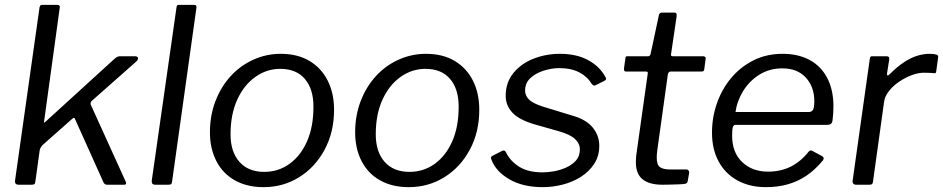

<svg xmlns="http://www.w3.org/2000/svg" viewBox="-20 -762 3890 792"><path d="M498 -14Q501 -8 500 -4Q499 0 491 0H421Q415 0 411 -4Q407 -8 405 -14L289 -272Q286 -280 278 -272L156 -164Q152 -160 149 -155Q146 -150 144 -144L126 -14Q125 -5 122 -2.5Q119 0 109 0H58Q48 0 44.5 -4.5Q41 -9 42 -17L143 -731Q145 -738 147 -740Q149 -742 154 -742H217Q223 -742 225.5 -738Q228 -734 226 -727L162 -262Q161 -255 162 -255.5Q163 -256 170 -262L453 -520Q460 -526 465 -528Q470 -530 475 -530H536Q547 -530 549 -523.5Q551 -517 543 -509L361 -348Q357 -345 355 -341Q353 -337 354 -331L498 -14Z M690 -14Q689 -5 686 -2.5Q683 0 673 0H621Q612 0 608.5 -4.5Q605 -9 606 -17L708 -731Q709 -738 711 -740Q713 -742 719 -742H781Q793 -742 790 -728Z M1067 10Q999 10 949 -18Q899 -46 872.5 -97.5Q846 -149 846 -216Q846 -286 869 -345.5Q892 -405 932 -448.5Q972 -492 1025.5 -516Q1079 -540 1138 -540Q1207 -540 1256 -511Q1305 -482 1331.5 -430Q1358 -378 1358 -309Q1358 -217 1319 -144.5Q1280 -72 1214 -31Q1148 10 1067 10ZM1070 -53Q1128 -53 1174 -86Q1220 -119 1246.5 -179Q1273 -239 1273 -322Q1273 -395 1237.5 -436.5Q1202 -478 1136 -478Q1080 -478 1033 -444.5Q986 -411 958.5 -350.5Q931 -290 931 -208Q931 -136 967.5 -94.5Q1004 -53 1070 -53Z M1666 10Q1598 10 1548 -18Q1498 -46 1471.5 -97.5Q1445 -149 1445 -216Q1445 -286 1468 -345.5Q1491 -405 1531 -448.5Q1571 -492 1624.5 -516Q1678 -540 1737 -540Q1806 -540 1855 -511Q1904 -482 1930.5 -430Q1957 -378 1957 -309Q1957 -217 1918 -144.5Q1879 -72 1813 -31Q1747 10 1666 10ZM1669 -53Q1727 -53 1773 -86Q1819 -119 1845.5 -179Q1872 -239 1872 -322Q1872 -395 1836.5 -436.5Q1801 -478 1735 -478Q1679 -478 1632 -444.5Q1585 -411 1557.5 -350.5Q1530 -290 1530 -208Q1530 -136 1566.5 -94.5Q1603 -53 1669 -53Z M2219 10Q2137 10 2081 -22.5Q2025 -55 2007 -104Q2002 -114 2011 -119L2050 -139Q2056 -142 2060 -141Q2064 -140 2067 -134Q2085 -97 2122 -74Q2159 -51 2219 -51Q2239 -51 2265 -55.5Q2291 -60 2315.5 -71Q2340 -82 2356 -100Q2372 -118 2372 -146Q2372 -170 2351.5 -189Q2331 -208 2284 -221L2185 -249Q2121 -268 2093.5 -297.5Q2066 -327 2066 -367Q2066 -422 2098 -461Q2130 -500 2181 -520Q2232 -540 2290 -540Q2359 -540 2407 -513.5Q2455 -487 2478 -443Q2481 -439 2480 -435.5Q2479 -432 2474 -429L2436 -410Q2432 -408 2428.5 -409.5Q2425 -411 2420 -417Q2403 -446 2369.5 -463.5Q2336 -481 2287 -481Q2257 -481 2224 -471Q2191 -461 2168.5 -440.5Q2146 -420 2146 -388Q2146 -369 2160.5 -353Q2175 -337 2217 -323L2338 -286Q2397 -270 2424.5 -236.5Q2452 -203 2452 -161Q2452 -118 2431 -86Q2410 -54 2376 -32.5Q2342 -11 2301 -0.5Q2260 10 2219 10Z M2713 0Q2658 0 2630.5 -22.5Q2603 -45 2603 -92Q2603 -100 2603.5 -108.5Q2604 -117 2605 -125L2652 -459Q2653 -464 2650.5 -465.5Q2648 -467 2643 -467H2561Q2553 -467 2554 -480L2560 -523Q2561 -528 2562.5 -529Q2564 -530 2569 -530H2654Q2658 -530 2661 -533.5Q2664 -537 2664 -541L2698 -700Q2700 -710 2711 -710H2762Q2768 -710 2770 -706.5Q2772 -703 2771 -694L2748 -538Q2747 -534 2749 -532Q2751 -530 2755 -530H2880Q2885 -530 2888.5 -527.5Q2892 -525 2891 -521L2885 -476Q2884 -471 2882 -469Q2880 -467 2874 -467H2747Q2738 -467 2735 -456L2691 -140Q2690 -132 2689.5 -125Q2689 -118 2689 -112Q2689 -82 2702.5 -72.5Q2716 -63 2743 -63H2812Q2817 -63 2820 -59Q2823 -55 2823 -50L2817 -16Q2816 -6 2807 -4Q2796 -2 2778 -1.5Q2760 -1 2742 -0.5Q2724 0 2713 0Z M3139 10Q3072 10 3021.5 -18Q2971 -46 2944 -96.5Q2917 -147 2917 -215Q2917 -277 2937 -335Q2957 -393 2995 -439Q3033 -485 3087 -512.5Q3141 -540 3208 -540Q3273 -540 3320 -514.5Q3367 -489 3392.5 -440Q3418 -391 3418 -322Q3418 -308 3417 -293.5Q3416 -279 3414 -264Q3413 -256 3408 -251.5Q3403 -247 3393 -247H3014Q3006 -247 3003 -237.5Q3000 -228 3000 -202Q3000 -133 3041.5 -93.5Q3083 -54 3148 -54Q3201 -54 3242.5 -75Q3284 -96 3317 -138Q3321 -142 3325 -141.5Q3329 -141 3332 -139L3371 -118Q3382 -112 3375 -101Q3342 -61 3306 -37Q3270 -13 3229 -1.5Q3188 10 3139 10ZM3317 -300Q3327 -300 3333 -308Q3339 -316 3339 -345Q3339 -404 3304 -442Q3269 -480 3207 -480Q3154 -480 3112.5 -454Q3071 -428 3045.5 -386.5Q3020 -345 3014 -300Z M3511 0Q3504 0 3500 -4.5Q3496 -9 3497 -16L3568 -520Q3569 -526 3571 -528Q3573 -530 3578 -530H3637Q3643 -530 3646 -527Q3649 -524 3648 -516L3639 -459Q3638 -452 3641 -451Q3644 -450 3649 -455Q3679 -485 3707 -504Q3735 -523 3762 -531.5Q3789 -540 3813 -540Q3833 -540 3842 -537Q3851 -534 3850 -527L3842 -468Q3841 -463 3839.5 -461Q3838 -459 3835 -460Q3825 -461 3813.5 -461.5Q3802 -462 3790 -462Q3768 -462 3741 -452Q3714 -442 3689 -425Q3664 -408 3647 -386.5Q3630 -365 3627 -343L3581 -12Q3580 -5 3577 -2.5Q3574 0 3565 0H3511Z"/></svg>

Font: Libre Franklin
Style: Italic
Weight: 400
Italic angle: -8°
Designer: Pablo Impallari, Rodrigo Fuenzalida, Nhung Nguyen
Foundry: Impallari Type
Version: Version 3.000